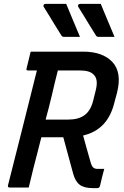

<svg xmlns="http://www.w3.org/2000/svg" viewBox="-20 -966 640 989"><path d="M321 -946Q340 -900 356.5 -860.5Q373 -821 392 -776H311Q301 -776 297 -782Q274 -819 260 -841.5Q246 -864 234.5 -883.5Q223 -903 205 -931Q202 -936 205 -941Q208 -946 215 -946ZM499 -946Q518 -900 534.5 -860.5Q551 -821 570 -776H489Q479 -776 475 -782Q452 -819 438 -841.5Q424 -864 412.5 -883.5Q401 -903 383 -931Q380 -936 383 -941Q386 -946 393 -946ZM128 0H30Q19 0 21 -11Q60 -163 96 -307.5Q132 -452 170 -603H125Q113 -603 117 -614Q122 -636 127.5 -657Q133 -678 138 -700H408Q509 -700 559 -646.5Q609 -593 583 -489L569 -437Q535 -297 408 -268Q418 -233 427.5 -198Q437 -163 447 -129Q453 -109 461 -102.5Q469 -96 483 -96H517Q511 -74 505.5 -52.5Q500 -31 495 -8Q492 3 481 3H459Q414 3 391 -14Q368 -31 357 -71Q344 -118 331.5 -165Q319 -212 306 -259H193Q183 -220 173 -180.5Q163 -141 152 -99Q139 -45 128 0ZM248 -479Q240 -446 232 -414Q224 -382 215 -350H331Q384 -350 415 -372.5Q446 -395 459 -444L473 -500Q488 -558 462 -582Q442 -603 393 -603H278Q270 -572 262.5 -541Q255 -510 248 -479Z"/></svg>

Font: Recursive Sn Lnr St Med
Style: Italic
Weight: 500
Italic angle: -15°
Version: Version 1.079;hotconv 1.0.112;makeotfexe 2.5.65598; ttfautoh